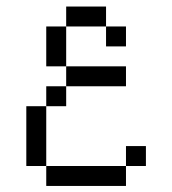

<svg xmlns="http://www.w3.org/2000/svg" viewBox="-20 -458 540 602"><path d="M312.5 -375H187.5V-437.5H312.5ZM62.5 -125H125V62.5H62.5ZM125 62.5H375V125H125ZM125 -187.5H187.5V-125H125ZM125 -375H187.5V-250H125ZM187.5 -250H375V-187.5H187.5ZM312.5 -375H375V-312.5H312.5ZM375 0H437.5V62.5H375Z"/></svg>

Font: 寒蝉点阵体 16px
Style: Regular
Weight: 400
Designer: Designed by Warren2060
Foundry: ChillType
Version: Version 1.000